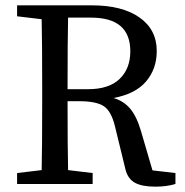

<svg xmlns="http://www.w3.org/2000/svg" viewBox="-20 -689 691 719"><path d="M233 -355H310Q388 -355 428 -393.5Q468 -432 468 -497Q468 -623 321 -623H235Q233 -537 233 -355ZM551 -51 637 -41V0Q604 10 562 10Q512 10 485.5 -4.5Q459 -19 450 -54L411 -214Q397 -273 368.5 -291.5Q340 -310 277 -310H233Q233 -135 235 -52L327 -41V0H44V-41L136 -52Q138 -136 138 -310V-359Q138 -531 136 -617L44 -628V-669H324Q438 -669 502.5 -623.5Q567 -578 567 -498Q567 -431 527 -384Q487 -337 405 -322Q443 -311 467.5 -282Q492 -253 508 -198Z"/></svg>

Font: TypoPRO Source Serif Pro
Style: Regular
Weight: 400
Designer: Frank Grießhammer
Foundry: Adobe Systems Incorporated
Version: Version 1.017;PS 1.0;hotconv 1.0.79;makeotf.lib2.5.61930